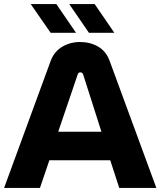

<svg xmlns="http://www.w3.org/2000/svg" viewBox="-20 -917 783 937"><path d="M0 0 227 -619Q244 -665 283 -688.5Q322 -712 371 -712Q420 -712 459 -689.5Q498 -667 515 -620L743 0H562L518 -135H221L175 0ZM264 -274H475L386 -553Q382 -564 372 -564Q362 -564 359 -553ZM414 -757 318 -897H442L538 -757ZM227 -757 130 -897H255L351 -757Z"/></svg>

Font: MuseoModerno
Style: Bold
Weight: 700
Designer: Pablo Cosgaya, Héctor Gatti, Marcela Romero, and the Authors of The MuseoModerno Project.
Foundry: Omnibus-Type Team
Version: Version 1.001